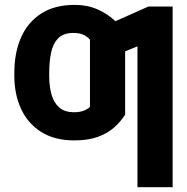

<svg xmlns="http://www.w3.org/2000/svg" viewBox="-20 -573 775 797"><path d="M287.8 -107.1Q309.7 -107.1 325.8 -112.9Q341.8 -118.6 353.5 -129.2V-304.4H499.4V-97.1Q480.4 -67.3 452.8 -43Q425.1 -18.7 385.1 -4.5Q345.1 9.8 288.4 9.8Q205.9 9.8 150.4 -25.7Q94.8 -61.1 67.1 -121.8Q39.5 -182.5 39.5 -257.3V-271Q39.5 -353.1 66.9 -416.5Q94.4 -479.9 150.3 -516.3Q206.1 -552.7 290.4 -552.7Q342.3 -552.7 383.5 -534.6Q424.7 -516.6 454.1 -489.5Q483.5 -462.4 499.4 -435.4V-274.2L353.5 -284.1V-408.4Q341.8 -421.8 325.3 -429.1Q308.8 -436.3 284.8 -436.3Q242.9 -436.3 221.2 -413.7Q199.5 -391 191.9 -353.5Q184.3 -315.9 184.3 -271V-257.3Q184.3 -215.7 193.5 -181.7Q202.7 -147.7 225.3 -127.4Q247.9 -107.1 287.8 -107.1ZM696.6 -545.9V204.1H550.6V-380.7L435 -333.4V-474.4L596.1 -545.9Z"/></svg>

Font: Atlassian Sans
Style: Regular
Weight: 400
Designer: Rasmus Andersson
Foundry: Modifications by Atlassian Pty Ltd, manufactured by rsms
Version: Version 4.001;git-9221beed3